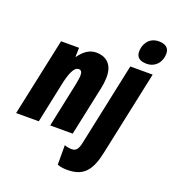

<svg xmlns="http://www.w3.org/2000/svg" viewBox="-188 -909 1157 1282"><g transform="rotate(20 390.5 -268.0)"><path d="M692 -607C753 -607 794 -654 794 -715C794 -756 767 -776 720 -776C648 -776 618 -717 618 -668C618 -627 643 -607 692 -607ZM-13 0H148L208 -285C224 -359 245 -419 280 -419C298 -419 305 -406 305 -384C305 -366 300 -337 294 -308L229 0H389L464 -353C471 -388 473 -413 473 -433C473 -533 412 -563 353 -563C306 -563 266 -535 234 -489H231L233 -553H105ZM440 240C560 240 603 170 629 45L756 -553H597L473 32C463 79 451 100 416 100C404 100 378 96 366 90V229C393 239 416 240 440 240Z"/></g></svg>

Font: Noto Sans ExtraCondensed Black
Style: Italic
Weight: 900
Width: 2
Italic angle: -12°
Designer: Monotype Design Team
Foundry: Monotype Imaging Inc.
Version: Version 2.013